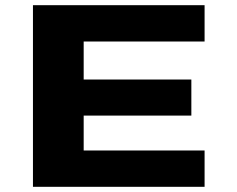

<svg xmlns="http://www.w3.org/2000/svg" viewBox="-20 -720 915 740"><path d="M107 0V-700H768.5V-560H302.5V-413.5H717.5V-274.5H302.5V-140H768.5V0Z"/></svg>

Font: Trispace SemiExpanded ExtraBold
Style: Regular
Weight: 800
Width: 6
Designer: Tyler Finck
Foundry: Etcetera Type Company
Version: Version 1.210; ttfautohint (v1.8.3)